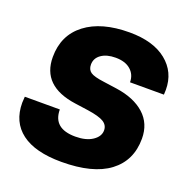

<svg xmlns="http://www.w3.org/2000/svg" viewBox="-131 -841 934 969"><g transform="rotate(20 336.5 -356.0)"><path d="M301 10Q160 10 87 -45Q14 -100 14 -203Q14 -214 16 -236H204Q204 -134 324 -134Q381 -134 415.5 -157Q450 -180 450 -213Q450 -241 425 -256.5Q400 -272 338 -281L267 -291Q80 -317 80 -473Q80 -590 166 -656Q252 -722 403 -722Q530 -722 601.5 -664.5Q673 -607 673 -512Q673 -495 672 -486H490Q490 -527 461 -552.5Q432 -578 380 -578Q332 -578 303 -557.5Q274 -537 274 -503Q274 -476 292.5 -463Q311 -450 366 -443L437 -433Q534 -419 589 -369.5Q644 -320 644 -239Q644 -121 557 -55.5Q470 10 301 10Z"/></g></svg>

Font: Creato Display Black
Style: Italic
Weight: 900
Italic angle: -10°
Version: Version 1.000